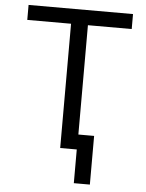

<svg xmlns="http://www.w3.org/2000/svg" viewBox="-60 -775 762 999"><g transform="rotate(5 321.0 -275.5)"><path d="M48.3 -727.3H593.8V-649.1H365.1V-78.1H447.4V176.1H363.6V0H277V-649.1H48.3Z"/></g></svg>

Font: Fast_Sans-Dotted
Style: Regular
Weight: 400
Version: Version 3.018